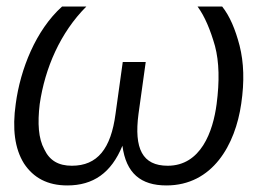

<svg xmlns="http://www.w3.org/2000/svg" viewBox="-20 -550 822 585"><path d="M185 15C264 15 319 -23 353 -106C364 -22 409 15 487 15C628 15 697 -109 715 -234C725 -302 723 -359 710 -411C697 -461 680 -501 657 -530H582C604 -500 621 -459 635 -410C648 -361 649 -302 640 -233C629 -149 592 -45 491 -45C414 -45 388 -97 402 -203L424 -361H354L332 -203C318 -97 277 -45 199 -45C158 -45 131 -61 115 -95C97 -128 94 -174 101 -233C117 -343 164 -451 243 -530H169C89 -458 42 -339 28 -234C17 -157 25 -97 53 -52C82 -8 125 15 185 15Z"/></svg>

Font: Cheyenne Sans Light
Style: Italic
Weight: 300
Italic angle: -8.13011°
Designer: The Public Sans project authors (U.S. Web Design System), Libre Franklin designed by Pablo Impallari and Rodrigo Fuenzal
Foundry: The Cheyenne Sans Project Authors
Version: Version 2.007